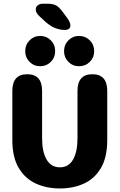

<svg xmlns="http://www.w3.org/2000/svg" viewBox="-20 -1028 659 1058"><path d="M310 10.5Q238 10.5 178.8 -16Q119.5 -42.5 83.8 -101.5Q48 -160.5 48 -257V-527Q48 -619 130 -619Q212 -619 212 -527V-266Q212 -191 237 -148.5Q262 -106 310 -106Q358 -106 382.5 -148.5Q407 -191 407 -266V-527Q407 -619 489 -619Q571 -619 571 -527V-257Q571 -160.5 535.8 -101.5Q500.5 -42.5 441.5 -16Q382.5 10.5 310 10.5ZM201.5 -663Q167 -663 143 -687Q119 -711 119 -745.5Q119 -781.5 143 -805.8Q167 -830 201.5 -830Q236 -830 260 -805.8Q284 -781.5 284 -745.5Q284 -711 260 -687Q236 -663 201.5 -663ZM415.5 -663Q381 -663 357 -687Q333 -711 333 -745.5Q333 -781.5 357 -805.8Q381 -830 415.5 -830Q450.5 -830 474.8 -805.8Q499 -781.5 499 -745.5Q499 -711 474.8 -687Q450.5 -663 415.5 -663ZM338 -863Q310.5 -863 285.5 -872.8Q260.5 -882.5 233.5 -905L198 -938Q177 -956.5 177 -976Q177 -989.5 187.8 -998.5Q198.5 -1007.5 216 -1007.5H240.5Q273.5 -1007.5 290.8 -997.2Q308 -987 329.5 -957L349.5 -930Q368 -905 368 -887.5Q368 -876 360 -869.5Q352 -863 338 -863Z"/></svg>

Font: Sono ExtraLight Monospace
Style: Bold
Weight: 700
Version: Version 2.112